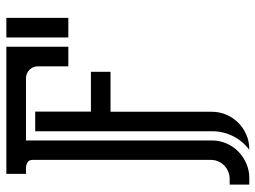

<svg xmlns="http://www.w3.org/2000/svg" viewBox="-124 -560 838 631"><g transform="rotate(-90 295.5 -245.0)"><path d="M85 -557.6Q85 -566.9 80.1 -571.5Q75.2 -576.2 68.1 -577.9Q61 -579.6 53.2 -579.3Q45.4 -579.1 39.1 -579.1V-643.6H457V-439.9H392.6V-539.6Q392.6 -556.2 381.1 -567.6Q369.6 -579.1 353 -579.1H148.9V31.7Q148.9 57.1 139.2 79.6Q129.4 102.1 112.5 118.7Q95.7 135.3 73.2 145Q50.8 154.8 25.4 154.8H3.9V90.3H22.5Q35.2 90.3 46.6 85.4Q58.1 80.6 66.7 72.3Q75.2 64 80.1 52.7Q85 41.5 85 28.8ZM243.7 -548.8V-365.7H374.5V-301.3H243.2V31.7Q243.2 57.1 233.4 79.6Q223.6 102.1 207 118.7Q190.4 135.3 168 145Q145.5 154.8 120.1 154.8H118.2Q147.5 132.8 163.3 100.8Q179.2 68.8 179.2 32.2V-548.8ZM551.8 -643.6V-439.9H487.3V-643.6Z"/></g></svg>

Font: Isar CAT
Style: Regular
Weight: 400
Designer: Digitized by Peter Wiegel
Foundry: CAT-Fonts, Peter Wiegel
Version: Version 1.000; ttfautohint (v1.3)